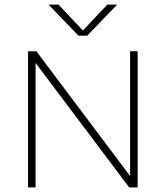

<svg xmlns="http://www.w3.org/2000/svg" viewBox="-20 -819 724 839"><path d="M102.5 0V-595H139L560 -34.5H548.5V-595H581.5V0H544.5L123 -560.5H135.5V0ZM323 -663 192 -799H235.5L350 -677.5H334.5L449 -799H492L361 -663Z"/></svg>

Font: Encode Sans SC SemiExpanded Thin
Style: Regular
Weight: 250
Width: 6
Designer: Multiple Designers
Foundry: Impallari Type
Version: Version 3.002